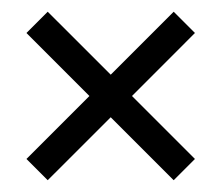

<svg xmlns="http://www.w3.org/2000/svg" viewBox="-20 -474 376 326"><path d="M168 -347.2 274.9 -454.1 311 -418 204.1 -311 311 -204.1 274.9 -168 168 -274.9 61 -168 24.9 -204.1 131.8 -311 24.9 -418 61 -454.1Z"/></svg>

Font: Moniqa Black Paragraph
Style: Regular
Weight: 900
Designer: Rajesh Rajput
Foundry: Rajesh Rajput
Version: Version 1.000